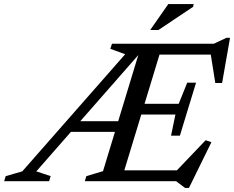

<svg xmlns="http://www.w3.org/2000/svg" viewBox="-94 -891 1150 944"><path d="M84.5 -48.5 155 -25 147.5 0H-73.5L-66 -25L15.5 -48.5L521.5 -624.5L448.5 -651L456.5 -676H706.5L501 0H323L330.5 -25L412.5 -49.5L589.5 -632L594 -629.5ZM816 33 772 0H442L459.5 -53.5H806L759 -36L917 -201.5L945.5 -192L835 33ZM230.5 -242.5 247.5 -295H525L508 -242.5ZM747 -224 768.5 -328H542L558 -380.5H784.5L826.5 -484.5H870L830 -354L790.5 -224ZM964.5 -483 939.5 -640.5 960.5 -622.5H631L648.5 -676H957.5L1019.5 -705H1037L998 -483ZM644.5 -743.5 733.5 -871H858L855.5 -857.5L685 -743.5Z"/></svg>

Font: Newsreader 16pt Medium
Style: Italic
Weight: 500
Italic angle: -17°
Designer: Hugues Gentile
Foundry: Production Type
Version: Version 1.003